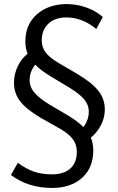

<svg xmlns="http://www.w3.org/2000/svg" viewBox="-20 -739 582 947"><path d="M428 -60Q440 -32 440 3Q440 89 384.5 138.5Q329 188 237 188Q118 188 34 124L68 64Q110 95 149 108Q188 121 235 121Q295 121 327 92Q359 63 359 10Q359 -25 340 -51.5Q321 -78 278 -103L184 -156Q112 -198 80.5 -238Q49 -278 49 -330Q49 -373 67 -411Q85 -449 116 -474Q105 -502 105 -534Q105 -618 161.5 -668Q218 -718 308 -719Q358 -719 406 -702Q454 -685 487 -655L455 -596Q386 -653 307 -653Q251 -653 218.5 -622Q186 -591 186 -540Q186 -506 205 -480.5Q224 -455 268 -429L360 -375Q433 -332 465 -291.5Q497 -251 497 -199Q497 -160 478.5 -123Q460 -86 428 -60ZM391 -112Q418 -147 418 -189Q418 -221 396 -248Q374 -275 322 -307L232 -361Q180 -392 154 -420Q126 -386 126 -342Q126 -311 148.5 -283.5Q171 -256 223 -224L313 -171Q365 -140 391 -112Z"/></svg>

Font: Muli
Style: Italic
Weight: 400
Italic angle: -4.541°
Designer: Vernon Adams
Foundry: Vernon Adams
Version: Version 2.001